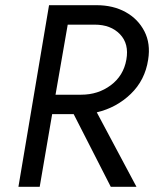

<svg xmlns="http://www.w3.org/2000/svg" viewBox="-20 -720 594 740"><path d="M169 -700H352Q416 -700 464 -673.5Q512 -647 536.5 -599.5Q561 -552 551 -490Q539 -411 484 -358Q429 -305 353 -287L506 0H407L264 -280H181L133 0H51ZM345 -625H241L194 -355H293Q358 -355 407 -391.5Q456 -428 467 -490Q478 -551 442.5 -588Q407 -625 345 -625Z"/></svg>

Font: Von Book
Style: Italic
Weight: 400
Version: Version 4.000; ttfautohint (v1.8.4.7-5d5b)